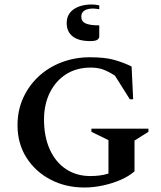

<svg xmlns="http://www.w3.org/2000/svg" viewBox="-20 -825 719 855"><path d="M356 10Q272 10 204.5 -25.5Q137 -61 97.5 -123.5Q58 -186 58 -267Q58 -334 83.5 -389.5Q109 -445 153 -485.5Q197 -526 255.5 -548Q314 -570 380 -570Q447 -570 488 -558.5Q529 -547 566 -529L573 -383H558L492 -488Q461 -508 437.5 -516Q414 -524 384 -524Q321 -524 274.5 -494.5Q228 -465 202 -412.5Q176 -360 176 -293Q176 -216 202 -159Q228 -102 274.5 -71.5Q321 -41 383 -41Q403 -41 423 -43.5Q443 -46 463 -52V-201L387 -238V-252H641V-238L579 -199V-62Q554 -40 517 -24Q480 -8 438 1Q396 10 356 10ZM382 -642Q330 -642 303.5 -663Q277 -684 277 -722Q277 -762 308 -783.5Q339 -805 388 -805Q396 -805 405 -804Q414 -803 422 -801V-784Q415 -785 407.5 -786Q400 -787 395 -787Q370 -787 356 -778Q342 -769 342 -751Q342 -729 361.5 -720.5Q381 -712 422 -712V-663Q422 -654 413.5 -648Q405 -642 382 -642Z"/></svg>

Font: Spectral SC SemiBold
Style: Regular
Weight: 600
Designer: Jean-Baptiste Levee
Foundry: Production Type
Version: Version 2.001